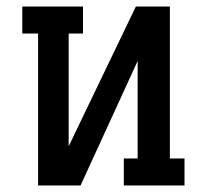

<svg xmlns="http://www.w3.org/2000/svg" viewBox="-20 -570 640 590"><path d="M97 -467H48.5V-550H235V-467H191V-120.5L397.5 -550H502V-83H547V0H360.5V-83H403V-382.5L227.5 0H97Z"/></svg>

Font: JuliaMono ExtraBold
Style: Regular
Weight: 800
Monospace: yes
Designer: cormullion
Foundry: corm
Version: Version 0.055; ttfautohint (v1.8.4)